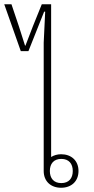

<svg xmlns="http://www.w3.org/2000/svg" viewBox="-55 -873 443 905"><path d="M233 12C281 12 315 -18 315 -67C315 -116 281 -146 233 -146C215 -146 199 -141 186 -133V-853H142L100 -749L65 -658H63L34 -749L-1 -853H-35L43 -632H79L153 -818H158L151 -672V-67C151 -18 185 12 233 12ZM234 -10C198 -10 180 -33 180 -67C180 -101 198 -124 234 -124C270 -124 288 -101 288 -67C288 -33 270 -10 234 -10Z"/></svg>

Font: IBM Plex Thai Looped ExtraLight
Style: Regular
Weight: 200
Designer: Mike Abbink, Paul van der Laan, Pieter van Rosmalen, Ben Mitchell, Mark Frömberg
Foundry: Bold Monday
Version: Version 1.0